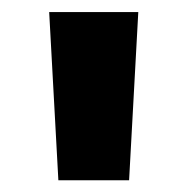

<svg xmlns="http://www.w3.org/2000/svg" viewBox="-20 -748 318 326"><path d="M79.1 -441.9 63.5 -727.5H214.8L199.2 -441.9Z"/></svg>

Font: Inter Display ExtraBold
Style: Regular
Weight: 800
Designer: Rasmus Andersson
Foundry: rsms
Version: Version 4.000;git-a52131595